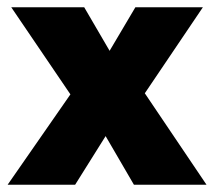

<svg xmlns="http://www.w3.org/2000/svg" viewBox="-20 -509 590 529"><path d="M349 0H549L379 -252L539 -489H353L282 -369L212 -489H11L174 -249L1 0H187L271 -134Z"/></svg>

Font: MV Cash ExtraBold
Style: Regular
Weight: 800
Designer: Rodrigo Fuenzalida
Foundry: fragTYPE
Version: Version 1.100;Glyphs 3.1.2 (3151)